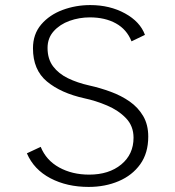

<svg xmlns="http://www.w3.org/2000/svg" viewBox="-20 -726 690 757"><path d="M329.5 11Q244 11 178.8 -23.2Q113.5 -57.5 86 -121.5L140.5 -147Q162 -94 213.2 -65.8Q264.5 -37.5 331.5 -37.5Q409.5 -37.5 458 -77.5Q506.5 -117.5 506.5 -183Q506.5 -229 476.8 -260Q447 -291 402.2 -310Q357.5 -329 312.5 -338.5Q220 -359 165 -404.8Q110 -450.5 110 -535.5Q110 -591.5 142.5 -629.5Q175 -667.5 226.8 -686.8Q278.5 -706 336 -706Q413 -706 472.8 -673.2Q532.5 -640.5 551.5 -588.5L498.5 -563Q480 -610 437 -633.8Q394 -657.5 334.5 -657.5Q292.5 -657.5 254.2 -643.8Q216 -630 191.8 -603Q167.5 -576 167.5 -537Q167.5 -493.5 189.2 -464.5Q211 -435.5 248 -417.5Q285 -399.5 332 -389Q375 -379.5 416.5 -364.2Q458 -349 491.2 -325.8Q524.5 -302.5 544.5 -268.5Q564.5 -234.5 564.5 -187.5Q564.5 -122.5 533 -78.5Q501.5 -34.5 448 -11.8Q394.5 11 329.5 11Z"/></svg>

Font: Trispace ExtraLight
Style: Regular
Weight: 200
Designer: Tyler Finck
Foundry: Etcetera Type Company
Version: Version 1.210; ttfautohint (v1.8.3)